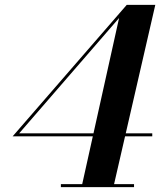

<svg xmlns="http://www.w3.org/2000/svg" viewBox="-20 -770 674 790"><path d="M315.5 0 470 -696 59 -221.5H606.5V-209H32L501.5 -750H619L446.5 0ZM230.5 0V-12.5H531.5V0Z"/></svg>

Font: Bodoni Moda 18pt SemiBold
Style: Italic
Weight: 600
Italic angle: -13°
Designer: Owen Earl
Foundry: indestructible type
Version: Version 2.005